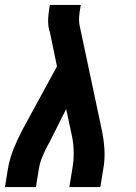

<svg xmlns="http://www.w3.org/2000/svg" viewBox="-28 -755 548 775"><path d="M-8 0 4 -74Q11 -114 26.5 -153Q42 -192 62 -230L202 -487L173 -627Q172 -630 171 -632Q170 -634 170 -636Q165 -658 166.5 -681Q168 -704 172 -728L173 -735H298L297 -728Q293 -708 291.5 -688Q290 -668 294 -649L383 -230Q391 -192 393.5 -152.5Q396 -113 389 -74L377 0H252L264 -74Q270 -108 269.5 -142Q269 -176 262 -208L239 -315L172 -181Q170 -178 168 -174.5Q166 -171 164 -167Q152 -144 142.5 -121Q133 -98 129 -74L117 0Z"/></svg>

Font: Iosevka Curly XBdObl
Style: Regular
Weight: 800
Italic angle: -9°
Monospace: yes
Designer: Belleve Invis
Foundry: Belleve Invis
Version: Version 11.1.0; ttfautohint (v1.8.3)